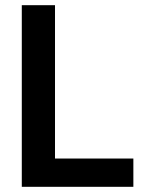

<svg xmlns="http://www.w3.org/2000/svg" viewBox="-20 -720 575 740"><path d="M64 0V-700H192V-109H494V0Z"/></svg>

Font: Rethink Sans
Style: Bold
Weight: 700
Designer: The Rethink Sans project authors (Hans Thiessen). DM Sans designed by Colophon Foundry.
Foundry: Rethink Communications LLC
Version: Version 1.001